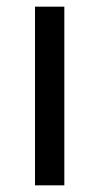

<svg xmlns="http://www.w3.org/2000/svg" viewBox="-20 -556 298 576"><path d="M173 0H85V-536H173Z"/></svg>

Font: Noto Sans Tifinagh Ghat
Style: Regular
Weight: 400
Designer: JamraPatel
Foundry: JamraPatel LLC
Version: Version 2.006; ttfautohint (v1.8.4.7-5d5b)